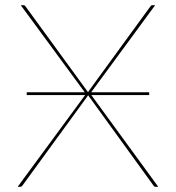

<svg xmlns="http://www.w3.org/2000/svg" viewBox="-20 -720 678 740"><path d="M590 0H579Q575 0 573.2 -2.8Q571.5 -5.5 570 -7L319.5 -353Q318.5 -351.5 317.8 -350Q317 -348.5 315 -346L68 -7Q65.5 -4.5 63.8 -2.2Q62 0 59 0H48L308 -353.5H83V-364.5H306.5L60 -700H71Q75 -700 76.8 -697.2Q78.5 -694.5 80 -693L319.5 -364.5Q320.5 -366.5 321.5 -368Q322.5 -369.5 324 -372L558 -693Q559.5 -695.5 561.8 -697.8Q564 -700 567 -700H578L331.5 -364.5H555V-353.5H332Z"/></svg>

Font: Lato 2
Style: Regular
Weight: 100
Designer: Lukasz Dziedzic with Adam Twardoch and Botio Nikoltchev
Foundry: tyPoland Lukasz Dziedzic
Version: Version 2.015; 2015-08-06; http://www.latofonts.com/